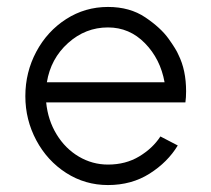

<svg xmlns="http://www.w3.org/2000/svg" viewBox="-20 -531 609 553"><path d="M291 -452Q226 -452 176 -407Q126 -362 115 -294H454Q442 -361 397.5 -406.5Q353 -452 291 -452ZM291 -511Q354 -511 398.5 -481Q443 -451 465.5 -419.5Q488 -388 494 -373Q516 -329 516 -268Q516 -250 514 -236H113Q118 -185 143 -144Q168 -103 207 -80Q246 -57 291 -57Q342 -57 381 -80.5Q420 -104 442 -138L492 -112Q463 -64 411 -31Q359 2 291 2Q225 2 170.5 -33Q116 -68 84.5 -127Q53 -186 53 -254Q53 -323 84.5 -382Q116 -441 170.5 -476Q225 -511 291 -511Z"/></svg>

Font: SUIT Light
Style: Regular
Weight: 300
Designer: Sunn Youn; Korean Glyphs from Source Han Sans (Sandoll Communications; Soo-young Jang, Joo-yeon Kang)
Foundry: Sunn
Version: Version 1.006